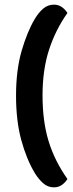

<svg xmlns="http://www.w3.org/2000/svg" viewBox="-20 -741 316 826"><path d="M212 65Q186 65 166 47.5Q146 30 130 4Q94 -56 71.5 -138.5Q49 -221 49 -330Q49 -439 73 -522Q97 -605 130 -660Q146 -687 166 -704Q186 -721 212 -721Q232 -721 247 -710Q262 -699 270 -685Q219 -613 191 -527Q163 -441 163 -330Q163 -219 189 -134Q215 -49 270 29Q262 43 247 54Q232 65 212 65Z"/></svg>

Font: Baloo Bhaina 2 SemiBold
Style: Regular
Weight: 600
Designer: Yesha Goshar, Manish Minz, Shuchita Grover and Ek Type
Foundry: Ek Type
Version: Version 1.640;hotconv 1.0.111;makeotfexe 2.5.65597; ttfautoh